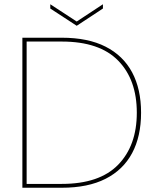

<svg xmlns="http://www.w3.org/2000/svg" viewBox="-20 -881 742 901"><path d="M270 -704Q393 -704 475.5 -662Q558 -620 600 -541.5Q642 -463 642 -352Q642 -241 600 -162.5Q558 -84 475.5 -42Q393 0 270 0H85V-704ZM105 -18H270Q447 -18 534.5 -108Q622 -198 622 -352Q622 -507 534.5 -596.5Q447 -686 270 -686H105ZM340 -780 463 -861V-841L340 -760L216 -841V-861Z"/></svg>

Font: Poppins Variable
Style: Regular
Weight: 100
Designer: Jonny Pinhorn
Foundry: Indian Type Foundry
Version: Version 6.000